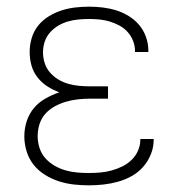

<svg xmlns="http://www.w3.org/2000/svg" viewBox="-20 -548 540 576"><path d="M247 8Q224 8 201.5 5.5Q179 3 157 -4Q135 -11 115 -23.5Q95 -36 81 -53.5Q67 -71 60 -93.5Q53 -116 53 -139Q53 -162 60 -184Q67 -206 81.5 -223.5Q96 -241 116.5 -252.5Q137 -264 158 -271Q139 -278 122 -289Q105 -300 92.5 -316Q80 -332 74.5 -351.5Q69 -371 69 -392Q69 -413 75 -433.5Q81 -454 94 -470.5Q107 -487 125.5 -498.5Q144 -510 164 -516.5Q184 -523 205 -525.5Q226 -528 247 -528Q268 -528 288.5 -525.5Q309 -523 328.5 -517Q348 -511 366 -500Q384 -489 397.5 -473Q411 -457 418 -437Q425 -417 425 -397Q425 -395 425 -394Q425 -393 425 -392H385Q385 -393 385 -393.5Q385 -394 385 -395Q385 -411 379 -426Q373 -441 362.5 -452.5Q352 -464 338 -471.5Q324 -479 309 -483.5Q294 -488 278.5 -489.5Q263 -491 247 -491Q231 -491 215 -489.5Q199 -488 183.5 -483.5Q168 -479 154 -470.5Q140 -462 129.5 -450Q119 -438 114 -422.5Q109 -407 109 -391Q109 -375 114 -359Q119 -343 130 -330.5Q141 -318 155 -309.5Q169 -301 185 -296.5Q201 -292 217.5 -290.5Q234 -289 250 -289H304V-252H250Q232 -252 214 -250Q196 -248 178.5 -243Q161 -238 144.5 -229Q128 -220 116 -206.5Q104 -193 98.5 -175.5Q93 -158 93 -139Q93 -122 98.5 -104.5Q104 -87 116 -73.5Q128 -60 143.5 -51Q159 -42 176.5 -37Q194 -32 211.5 -30.5Q229 -29 247 -29Q264 -29 281 -30.5Q298 -32 314.5 -36.5Q331 -41 346.5 -48.5Q362 -56 374.5 -68Q387 -80 394 -96Q401 -112 401 -129Q401 -129 401 -129.5Q401 -130 401 -131H441Q441 -130 441 -129.5Q441 -129 441 -128Q441 -106 432.5 -85Q424 -64 409.5 -47.5Q395 -31 375.5 -20Q356 -9 334.5 -3Q313 3 291 5.5Q269 8 247 8Z"/></svg>

Font: Zed Sans Extralight
Style: Regular
Weight: 200
Designer: Belleve Invis
Foundry: Belleve Invis
Version: Version 1.0.0; ttfautohint (v1.8.4)